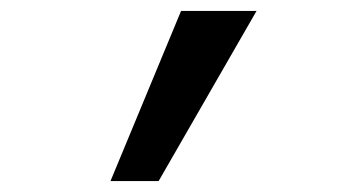

<svg xmlns="http://www.w3.org/2000/svg" viewBox="-20 -741 640 351"><path d="M182 -410H270L449 -721H311Z"/></svg>

Font: JetBrains Mono Medium
Style: Italic
Weight: 436
Italic angle: -9°
Monospace: yes
Designer: Philipp Nurullin, Konstantin Bulenkov
Foundry: JetBrains
Version: Version 2.305